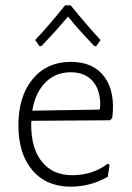

<svg xmlns="http://www.w3.org/2000/svg" viewBox="-20 -694 494 720"><path d="M128 -521 112 -544Q163 -598 224 -674H245Q313 -591 357 -544L341 -521H334Q274 -583 235 -632Q193 -581 135 -521ZM245 6Q154 6 101.5 -55.5Q49 -117 49 -224Q49 -333 102.5 -397.5Q156 -462 246 -462Q330 -462 371.5 -406Q413 -350 401 -252L393 -243L98 -241Q97 -236 97 -226Q97 -137 137.5 -87Q178 -37 251 -37Q327 -37 384 -80L391 -76L384 -31Q319 6 245 6ZM245 -423Q188 -423 150 -384.5Q112 -346 101 -279L354 -283L356 -300Q356 -358 327 -390.5Q298 -423 245 -423Z"/></svg>

Font: Alegreya Sans SC Light
Style: Regular
Weight: 300
Designer: Juan Pablo del Peral
Foundry: Huerta Tipografica
Version: Version 2.007